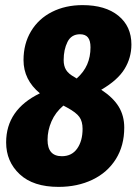

<svg xmlns="http://www.w3.org/2000/svg" viewBox="-20 -713 534 751"><path d="M466 -214Q466 -143 433 -90.5Q400 -38 341.5 -10Q283 18 209 18Q110 18 57 -31.5Q4 -81 4 -156Q4 -284 136 -348Q72 -401 72 -478Q72 -542 101.5 -591Q131 -640 183.5 -666.5Q236 -693 303 -693Q392 -693 443 -651.5Q494 -610 494 -539Q494 -487 467 -443Q440 -399 376 -362Q423 -331 444.5 -295.5Q466 -260 466 -214ZM229 -478Q229 -455 238.5 -439.5Q248 -424 272 -411L280 -406Q308 -431 321 -461Q334 -491 334 -528Q334 -554 324 -566.5Q314 -579 293 -579Q259 -579 244 -549Q229 -519 229 -478ZM303 -209Q303 -238 290.5 -255.5Q278 -273 243 -292L228 -300Q197 -274 181.5 -238.5Q166 -203 166 -166Q166 -102 222 -102Q261 -102 282 -132Q303 -162 303 -209Z"/></svg>

Font: Fira Sans Extra Condensed ExtraBold
Style: Italic
Weight: 800
Width: 3
Italic angle: -8°
Designer: Carrois Corporate & Edenspiekermann AG
Foundry: Carrois Corporate GbR & Edenspiekermann AG
Version: Version 4.203